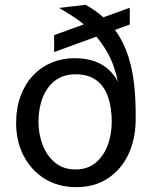

<svg xmlns="http://www.w3.org/2000/svg" viewBox="-20 -760 625 790"><path d="M293.8 10Q219.2 10 163.5 -24.8Q107.9 -59.6 77.1 -119.3Q46.4 -178.9 46.4 -253.2Q46.4 -315.5 64.6 -364.7Q82.8 -414 115.4 -448.8Q148 -483.7 191.7 -502.1Q235.5 -520.5 286.4 -520.5Q334.5 -520.5 369.2 -507.8Q403.8 -495.1 427.3 -473.3Q450.8 -451.5 465 -423.5Q451 -492.2 422.9 -542.4Q394.7 -592.5 359.5 -627.8Q324.3 -663 288.5 -687Q252.6 -710.9 223.2 -727.4L332.3 -740.2Q394.2 -705.5 434.9 -659.2Q475.5 -612.9 498.5 -554.1Q521.6 -495.4 530.6 -423.4Q539.5 -351.5 538.2 -264.9Q537.2 -185.1 507.3 -123Q477.3 -60.8 422.8 -25.4Q368.4 10 293.8 10ZM291 -62.8Q341.1 -62.8 374.2 -90.9Q407.3 -119 423.6 -163.8Q439.8 -208.6 439.8 -258.7Q439.8 -318.2 424.2 -362.2Q408.7 -406.2 375.8 -430.3Q343 -454.3 291 -454.3Q240.8 -454.3 206.9 -428.5Q172.9 -402.6 155.6 -358.3Q138.3 -314 138.3 -258.7Q138.3 -208.9 155.4 -164Q172.6 -119 206.5 -90.9Q240.5 -62.8 291 -62.8ZM202.8 -545.9V-615.4L514 -728.1V-659.2Z"/></svg>

Font: Public Sans Thin
Style: Regular
Weight: 100
Designer: The Public Sans project authors (U.S. Web Design System). Libre Franklin designed by Pablo Impallari and Rodrigo Fuenzal
Version: Version 1.008